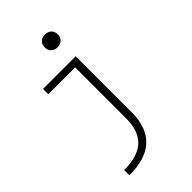

<svg xmlns="http://www.w3.org/2000/svg" viewBox="-282 -844 1163 1163"><g transform="rotate(-45 300.0 -262.5)"><path d="M103 175Q220 175 276.5 122.5Q333 70 333 -39V-475H103V-520H383V-42Q383 89 313 154.5Q243 220 103 220ZM344 -636Q319 -636 303.5 -651Q288 -666 288 -690Q288 -716 303.5 -730.5Q319 -745 344 -745Q369 -745 384.5 -730.5Q400 -716 400 -690Q400 -666 384.5 -651Q369 -636 344 -636Z"/></g></svg>

Font: M PLUS Code Latin Expanded Light
Style: Regular
Weight: 300
Width: 7
Designer: Coji Morishita
Foundry: UNDERFOREST DESIGN
Version: Version 1.002; ttfautohint (v1.8.3)